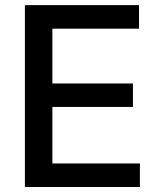

<svg xmlns="http://www.w3.org/2000/svg" viewBox="-20 -748 643 768"><path d="M79.6 0V-727.5H536.1V-633.3H189.5V-414.1H511.7V-320.3H189.5V-94.2H539.6V0Z"/></svg>

Font: Inter V
Style: Weight 500 Optical size 14.0
Weight: 500
Designer: Rasmus Andersson
Foundry: rsms
Version: Version 4.000;git-4fc901f